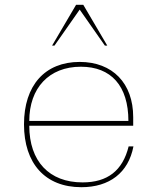

<svg xmlns="http://www.w3.org/2000/svg" viewBox="-20 -770 656 800"><path d="M80 -252C80 -89 168 10 319 10C436 10 515 -50 536 -160H516C491 -59 428 -10 324 -10C185 -10 102 -98 102 -246H535V-282C535 -423 449 -512 312 -512C167 -512 80 -414 80 -252ZM102 -266C102 -403 184 -492 317 -492C443 -492 515 -412 515 -266ZM197 -580H207L312 -730L417 -580H427L327 -750H297Z"/></svg>

Font: Perun Thin
Style: Regular
Weight: 100
Foundry: Copyright (c) Stefan Peev, Context Ltd, 2016
Version: Version 1.089